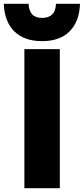

<svg xmlns="http://www.w3.org/2000/svg" viewBox="-52 -988 440 1008"><path d="M76 -730H262V0H76ZM-32 -968H98Q100 -931 117 -912.5Q134 -894 169 -894Q239 -894 242 -968H368Q365 -876 314 -824Q263 -772 169 -772Q74 -772 22.5 -824Q-29 -876 -32 -968Z"/></svg>

Font: Sora-SIA ExtraBold
Style: Regular
Weight: 800
Designer: Jonathan Barnbrook, Julián Moncada
Foundry: Barnbrook Fonts
Version: Version 2.000